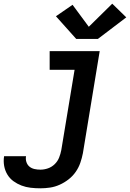

<svg xmlns="http://www.w3.org/2000/svg" viewBox="-86 -807 706 1040"><path d="M133 213Q106 213 80 210Q54 207 30.5 198Q7 189 -13 174.5Q-33 160 -46 138.5Q-59 117 -63.5 91.5Q-68 66 -64 40Q-64 40 -64 39.5Q-64 39 -64 39H55Q55 39 55 39Q55 39 55 39Q52 55 57 70.5Q62 86 73.5 95.5Q85 105 100.5 108.5Q116 112 133 112Q153 112 173.5 105Q194 98 210 82.5Q226 67 234 47Q242 27 246 6L318 -429H183V-530H454L363 23Q358 49 349 75Q340 101 324 124Q308 147 285.5 164.5Q263 182 237.5 193.5Q212 205 185.5 209Q159 213 133 213ZM444 -596H327L217 -719L307 -781L395 -662L522 -787L598 -713Z"/></svg>

Font: Iosevka Curly Slab Extended
Style: Bold Italic
Weight: 700
Width: 7
Italic angle: -9°
Monospace: yes
Designer: Belleve Invis
Foundry: Belleve Invis
Version: Version 11.0.0; ttfautohint (v1.8.3)